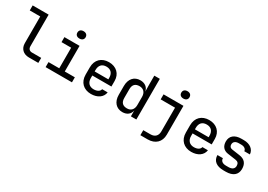

<svg xmlns="http://www.w3.org/2000/svg" viewBox="14 -1792 4171 2985"><g transform="rotate(30 2100.0 -299.5)"><path d="M382 0H552V-90H385C343 -90 316 -118 316 -162V-730H29V-640H217V-161C217 -64 282 0 382 0Z M916 -647C961 -647 990 -672 990 -712C990 -754 961 -779 916 -779C870 -779 842 -754 842 -712C842 -672 870 -647 916 -647ZM683 0H1156V-90H975V-550H703V-460H876V-90H683Z M1500 10C1617 10 1702 -49 1715 -142H1616C1608 -100 1563 -74 1500 -74C1424 -74 1377 -122 1377 -202V-250H1720V-349C1720 -476 1633 -560 1500 -560C1368 -560 1280 -476 1280 -340V-210C1280 -74 1368 10 1500 10ZM1377 -349C1377 -433 1421 -480 1500 -480C1579 -480 1623 -433 1623 -349V-323H1377Z M2064 10C2146 10 2202 -34 2214 -107V0H2312V-730H2213V-572L2215 -444C2203 -516 2145 -560 2064 -560C1953 -560 1883 -481 1883 -354V-196C1883 -69 1954 10 2064 10ZM2098 -76C2025 -76 1982 -112 1982 -197V-353C1982 -438 2025 -474 2098 -474C2169 -474 2213 -427 2213 -348V-202C2213 -123 2169 -76 2098 -76Z M2782 -647C2827 -647 2855 -672 2855 -712C2855 -754 2827 -779 2782 -779C2736 -779 2708 -754 2708 -712C2708 -672 2736 -647 2782 -647ZM2488 180H2619C2754 180 2840 98 2840 -32V-550H2483V-460H2741V-33C2741 45 2695 90 2617 90H2488Z M3300 10C3417 10 3502 -49 3515 -142H3416C3408 -100 3363 -74 3300 -74C3224 -74 3177 -122 3177 -202V-250H3520V-349C3520 -476 3433 -560 3300 -560C3168 -560 3080 -476 3080 -340V-210C3080 -74 3168 10 3300 10ZM3177 -349C3177 -433 3221 -480 3300 -480C3379 -480 3423 -433 3423 -349V-323H3177Z M3878 8H3922C4049 8 4120 -51 4120 -155C4120 -252 4072 -308 3977 -321L3838 -341C3802 -346 3783 -366 3783 -403C3783 -449 3817 -477 3877 -477H3921C3975 -477 4010 -450 4012 -412H4112C4108 -499 4032 -558 3921 -558H3877C3757 -558 3687 -500 3687 -402C3687 -317 3731 -263 3810 -251L3958 -230C4003 -224 4024 -200 4024 -155C4024 -104 3987 -75 3922 -75H3878C3815 -75 3778 -103 3778 -152H3680C3680 -50 3753 8 3878 8Z"/></g></svg>

Font: JetBrains Mono Medium
Style: Regular
Weight: 436
Monospace: yes
Designer: Philipp Nurullin, Konstantin Bulenkov
Foundry: JetBrains
Version: Version 2.305